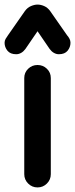

<svg xmlns="http://www.w3.org/2000/svg" viewBox="-36 -809 328 839"><path d="M128 10Q104 10 87 -7Q70 -24 70 -48V-468Q70 -492 87 -508.5Q104 -525 128 -525Q152 -525 169 -508.5Q186 -492 186 -468V-48Q186 -24 169 -7Q152 10 128 10ZM35 -572Q9 -572 -3.5 -587.5Q-16 -603 -16 -622Q-16 -631 -11.5 -639Q-7 -647 -1 -655L73 -761Q84 -776 99.5 -782.5Q115 -789 128 -789Q142 -789 157 -782.5Q172 -776 183 -761L257 -655Q264 -647 268 -639Q272 -631 272 -622Q272 -603 259.5 -587.5Q247 -572 221 -572Q210 -572 199.5 -578Q189 -584 181 -595L88 -731H168L75 -595Q67 -584 56.5 -578Q46 -572 35 -572Z"/></svg>

Font: National Park SemiBold
Style: Regular
Weight: 600
Designer: Andrea Herstowski, Ben Hoepner
Version: Version 1.009